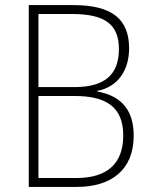

<svg xmlns="http://www.w3.org/2000/svg" viewBox="-20 -827 594 754"><path d="M268 -807H93V-93H282C416 -93 505 -159 505 -294C505 -389 462 -450 361 -468V-470C443 -485 487 -551 487 -637C487 -752 420 -807 268 -807ZM273 -485H131V-772H263C394 -772 447 -730 447 -634C447 -535 392 -485 273 -485ZM131 -450H273C393 -450 464 -410 464 -295C464 -182 398 -128 281 -128H131Z"/></svg>

Font: Noto Sans Kannada UI SemiCondensed ExtraLight
Style: Regular
Weight: 200
Width: 4
Designer: Jelle Bosma - Monotype Design Team
Foundry: Monotype Imaging Inc.
Version: Version 2.005